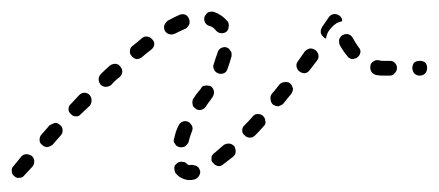

<svg xmlns="http://www.w3.org/2000/svg" viewBox="-23 -286 743 325"><path d="M305 18Q310 17 313 13Q316 9 316 4Q315 2 314 -1Q313 -3 311 -4Q309 -6 306 -6Q304 -7 301 -7Q298 -6 296 -7Q295 -7 294 -8Q291 -12 286 -12Q281 -13 277 -10Q275 -8 273 -6Q272 -4 272 -1Q272 1 273 4Q273 6 275 8Q280 14 288 17Q296 20 305 18ZM35 -13Q35 -18 31 -22Q29 -23 27 -24Q24 -25 22 -25Q19 -25 17 -24Q15 -23 13 -21Q5 -11 0 -5Q-4 -1 -3 4Q-3 9 1 12Q5 16 10 15Q15 15 18 11Q23 6 32 -4Q35 -8 35 -13ZM375 -25Q376 -27 376 -30Q376 -32 375 -35Q375 -37 373 -39Q369 -43 364 -43Q359 -43 355 -40Q347 -33 340 -27Q338 -26 337 -24Q335 -22 335 -19Q335 -17 335 -14Q336 -12 338 -10Q341 -6 346 -5Q351 -4 355 -8Q363 -14 372 -21Q374 -23 375 -25ZM271 -48Q271 -45 273 -43Q274 -41 276 -39Q278 -38 280 -37Q285 -36 290 -38Q294 -41 296 -45Q298 -54 302 -64Q303 -66 303 -68Q303 -71 302 -73Q301 -75 299 -77Q298 -79 295 -80Q290 -82 286 -80Q281 -78 279 -73Q274 -63 272 -52Q271 -50 271 -48ZM83 -65Q83 -71 79 -74Q77 -76 75 -77Q73 -78 70 -78Q68 -77 65 -76Q63 -75 61 -74L47 -58Q44 -55 44 -49Q44 -44 48 -41Q52 -37 57 -37Q62 -38 66 -41L80 -57Q83 -60 83 -65ZM426 -76Q427 -79 426 -81Q426 -84 425 -86Q424 -88 422 -90Q419 -93 413 -93Q408 -93 405 -89Q398 -81 391 -74Q387 -71 387 -65Q387 -60 391 -57Q393 -55 395 -54Q398 -53 400 -53Q403 -53 405 -54Q407 -55 409 -57Q416 -64 423 -72Q425 -74 426 -76ZM132 -116Q132 -121 129 -125Q125 -129 120 -129Q115 -129 111 -125L97 -110Q93 -107 93 -101Q93 -96 97 -93Q100 -89 106 -89Q111 -89 114 -93L129 -107Q132 -111 132 -116ZM305 -120Q303 -118 303 -115Q302 -113 303 -110Q303 -108 304 -106Q306 -104 308 -102Q312 -99 317 -100Q322 -101 325 -105Q327 -108 329 -111Q333 -116 337 -122Q340 -127 339 -132Q338 -137 334 -140Q332 -141 329 -141Q327 -142 325 -141Q322 -141 320 -140Q318 -138 317 -136Q313 -131 309 -126Q307 -123 305 -120ZM472 -131Q473 -134 473 -136Q472 -139 471 -141Q470 -143 468 -145Q464 -148 459 -147Q454 -147 450 -143Q444 -135 437 -127Q434 -123 435 -118Q435 -113 439 -109Q441 -108 443 -107Q446 -106 448 -106Q451 -107 453 -108Q455 -109 457 -111Q463 -119 470 -127Q471 -129 472 -131ZM184 -165Q184 -170 180 -174Q177 -178 172 -178Q167 -178 163 -175Q155 -168 148 -161Q144 -157 144 -152Q144 -147 147 -143Q151 -139 156 -139Q161 -139 165 -142Q172 -150 180 -156Q184 -160 184 -165ZM625 -158H637Q642 -158 645 -162Q649 -166 649 -171Q649 -176 645 -180Q642 -183 637 -183H625Q621 -183 618 -184Q613 -185 609 -182Q604 -179 604 -174Q603 -169 606 -164Q609 -160 614 -159Q619 -158 625 -158ZM697 -162Q700 -166 700 -171Q700 -176 697 -180Q693 -183 688 -183H687Q682 -183 678 -180Q675 -176 675 -171Q675 -166 678 -162Q682 -158 687 -158H688Q693 -158 697 -162ZM339 -169Q341 -164 346 -162Q348 -161 351 -161Q353 -161 356 -162Q358 -163 360 -165Q361 -167 362 -169Q366 -180 369 -191Q369 -193 369 -195Q369 -198 367 -200Q366 -202 364 -204Q362 -205 360 -206Q355 -207 350 -204Q346 -201 345 -196Q342 -188 339 -178Q337 -173 339 -169ZM516 -193Q515 -198 511 -201Q507 -204 502 -204Q497 -203 493 -199L481 -182Q478 -178 479 -173Q480 -168 484 -165Q488 -162 493 -162Q498 -163 501 -167L514 -184Q517 -188 516 -193ZM568 -188Q571 -186 573 -186Q576 -186 578 -187Q580 -187 582 -189Q586 -192 587 -197Q588 -202 584 -206Q579 -213 574 -222Q572 -226 567 -228Q562 -229 558 -227Q555 -226 554 -224Q552 -222 551 -219Q551 -217 551 -215Q551 -212 552 -210Q558 -199 565 -191Q566 -189 568 -188ZM238 -210Q239 -215 235 -219Q232 -223 227 -224Q222 -225 218 -222Q210 -215 201 -208Q197 -205 197 -200Q196 -195 200 -191Q203 -187 208 -186Q213 -186 217 -189Q225 -196 233 -202Q237 -205 238 -210ZM522 -226Q521 -228 520 -230Q520 -233 520 -235Q521 -237 522 -240Q528 -249 533 -256Q536 -261 541 -262Q546 -263 551 -260Q553 -259 554 -257Q556 -255 556 -252Q556 -252 556 -251Q556 -251 556 -250Q551 -249 547 -247Q541 -243 537 -238Q532 -233 530 -226Q529 -223 529 -221Q528 -221 527 -221Q526 -222 526 -222Q524 -224 522 -226ZM294 -240Q296 -242 297 -244Q298 -246 298 -249Q298 -251 297 -254Q295 -259 291 -261Q286 -263 281 -261Q272 -257 261 -251Q257 -248 255 -243Q254 -238 256 -234Q259 -229 264 -228Q269 -227 273 -229Q283 -234 290 -237Q293 -238 294 -240ZM350 -230Q355 -229 360 -232Q362 -234 363 -236Q364 -238 364 -241Q365 -243 364 -245Q364 -248 362 -250Q353 -261 339 -266Q334 -267 329 -265Q325 -262 323 -257Q322 -252 324 -248Q327 -243 332 -242Q338 -240 342 -235Q345 -231 350 -230Z"/></svg>

Font: FRB American Cursive Guidelines Dashed
Style: Italic
Weight: 400
Italic angle: -25°
Version: Version 2.0;Modular Font Editor K font №1